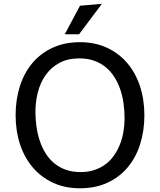

<svg xmlns="http://www.w3.org/2000/svg" viewBox="-20 -980 840 1008"><path d="M400 8.5Q321 8.5 258.5 -20.5Q196 -49.5 152.2 -100.8Q108.5 -152 85.2 -222.2Q62 -292.5 62 -375Q62 -457.5 84.5 -527.8Q107 -598 150.2 -649.2Q193.5 -700.5 256.5 -729.5Q319.5 -758.5 400 -758.5Q478.5 -758.5 541.2 -729.5Q604 -700.5 647.8 -649.2Q691.5 -598 714.8 -527.8Q738 -457.5 738 -375Q738 -292.5 715.5 -222.2Q693 -152 649.8 -100.8Q606.5 -49.5 543.5 -20.5Q480.5 8.5 400 8.5ZM634 -359.5Q634 -399.5 628.5 -438.2Q623 -477 611 -511.8Q599 -546.5 580 -576.2Q561 -606 534.8 -627.5Q508.5 -649 474.2 -661.2Q440 -673.5 397 -673.5Q335.5 -673.5 291.8 -649.8Q248 -626 220 -586.5Q192 -547 179 -496.5Q166 -446 166 -392.5Q166 -352 171.8 -313Q177.5 -274 189.5 -238.8Q201.5 -203.5 220.2 -173.8Q239 -144 265.2 -122.5Q291.5 -101 325.8 -88.8Q360 -76.5 403 -76.5Q443.5 -76.5 476.5 -87.8Q509.5 -99 535.2 -118.5Q561 -138 579.5 -165Q598 -192 610.2 -223.2Q622.5 -254.5 628.2 -289.2Q634 -324 634 -359.5ZM400 -950 515 -960 395 -800H320Z"/></svg>

Font: B612
Style: Regular
Weight: 400
Designer: Nicolas Chauveau, Thomas Paillot, Jonathan Favre-Lamarine, Jean-Luc Vinot
Foundry: AIRBUS
Version: Version 1.008